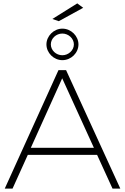

<svg xmlns="http://www.w3.org/2000/svg" viewBox="-20 -1113 738 1133"><path d="M471 -1067 436 -1093 289 -1001 327 -988ZM348 -758C400 -758 443 -801 443 -851C443 -900 400 -944 348 -944C297 -944 254 -900 254 -851C254 -801 297 -758 348 -758ZM348 -915C384 -915 416 -886 416 -851C416 -816 384 -787 348 -787C311 -787 280 -816 280 -851C280 -886 311 -915 348 -915ZM644 0H690L370 -699H325L8 0H54L144 -199H553ZM162 -241 347 -651 534 -241Z"/></svg>

Font: Montserrat arm ExtraLight
Style: Regular
Weight: 275
Designer: Julieta Ulanovsky
Foundry: Julieta Ulanovsky
Version: Version 6.000;PS 006.000;hotconv 1.0.88;makeotf.lib2.5.64775